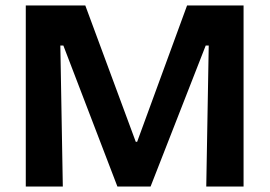

<svg xmlns="http://www.w3.org/2000/svg" viewBox="-20 -680 983 700"><path d="M74 0V-660H291L475 -163H480L662 -660H868V0H732L741 -514H730L529 0H408L211 -514H200L209 0Z"/></svg>

Font: Bricolage Grotesque 12pt Bricolage Grotesque 10pt Regular
Style: Bold
Weight: 700
Designer: Mathieu Triay
Foundry: Atelier Triay
Version: Version 1.001; ttfautohint (v1.8.4.7-5d5b);gftools[0.9.33.de